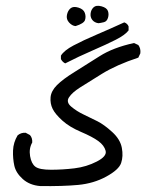

<svg xmlns="http://www.w3.org/2000/svg" viewBox="-20 -460 540 654"><path d="M117.2 173.8Q81.1 170.9 57.6 149.9Q34.2 128.9 28.8 104.5Q23.4 80.1 24.4 52.7Q25.4 25.4 40 1Q51.8 -8.8 67.4 -7.8L82 0Q90.8 9.8 89.8 25.4Q78.1 45.9 82.5 71.8Q86.9 97.7 100.6 107.9Q114.3 118.2 153.8 118.2Q193.4 118.2 233.9 113.3Q274.4 108.4 309.6 90.3Q344.7 72.3 339.8 53.7Q335 35.2 314.9 20.5Q294.9 5.9 255.9 -10.7Q216.8 -27.3 192.4 -49.3Q168 -71.3 159.2 -89.4Q150.4 -107.4 152.3 -128.9Q154.3 -150.4 174.3 -170.4Q194.3 -190.4 233.9 -214.8Q273.4 -239.3 319.3 -268.6Q365.2 -297.9 436.5 -313.5L451.2 -306.6Q460 -294.9 458 -278.3L451.2 -263.7Q377 -239.3 327.1 -208.5Q277.3 -177.7 252 -161.6Q226.6 -145.5 215.3 -128.9Q204.1 -112.3 222.7 -96.7Q241.2 -81.1 265.1 -69.8Q289.1 -58.6 312 -46.9Q335 -35.2 362.3 -10.3Q389.6 14.6 395 43.5Q400.4 72.3 392.6 95.2Q384.8 118.2 341.8 141.6Q298.8 165 246.1 169.9Q193.4 174.8 117.2 173.8ZM202.1 -244.1Q192.4 -249 187.5 -258.8V-270.5Q198.2 -288.1 230.5 -305.2Q262.7 -322.3 309.6 -342.3Q356.4 -362.3 403.3 -383.8Q414.1 -379.9 418 -370.1V-356.4Q406.2 -340.8 374.5 -324.7Q342.8 -308.6 295.4 -288.1Q248 -267.6 202.1 -244.1ZM237.3 -371.1Q225.6 -372.1 215.3 -383.3Q205.1 -394.5 208 -409.2Q210.9 -423.8 220.2 -431.6Q229.5 -439.5 247.1 -434.1Q264.6 -428.7 269 -416Q273.4 -403.3 269.5 -391.6Q265.6 -379.9 237.3 -371.1ZM315.4 -380.9Q301.8 -382.8 294.4 -392.1Q287.1 -401.4 288.6 -414.1Q290 -426.8 298.8 -435.1Q307.6 -443.4 325.7 -438.5Q343.8 -433.6 347.7 -422.4Q351.6 -411.1 347.7 -398.9Q343.8 -386.7 333.5 -384.3Q323.2 -381.8 315.4 -380.9Z"/></svg>

Font: JasonHandwriting2
Style: Regular
Weight: 400
Version: Version 1.05.10